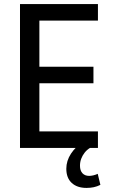

<svg xmlns="http://www.w3.org/2000/svg" viewBox="-20 -725 558 941"><path d="M78 0V-705H460V-624H173V-398H438V-317H173V-81H460V0ZM404 196Q358 196 331.5 171.5Q305 147 305 102Q305 63 328 28Q351 -7 391 -33L421 0Q406 9 395 23Q384 37 378 53Q372 69 372 87Q372 111 384 124Q396 137 417 137Q426 137 437 134.5Q448 132 459 127L472 181Q456 189 439.5 192.5Q423 196 404 196Z"/></svg>

Font: Nunito Sans 10pt Condensed SemiBold
Style: Regular
Weight: 600
Width: 3
Designer: Vernon Adams
Foundry: Vernon Adams
Version: Version 3.101;gftools[0.9.27]